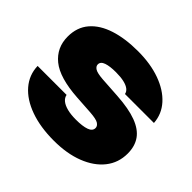

<svg xmlns="http://www.w3.org/2000/svg" viewBox="-179 -989 1228 1228"><g transform="rotate(45 435.0 -375.0)"><path d="M35 -247H297Q301 -225 320 -209.5Q339 -194 372 -185.5Q405 -177 451 -177Q511 -177 544.5 -189Q578 -201 578 -228Q578 -246 559 -258.5Q540 -271 481 -275L357 -283Q188 -294 113 -355Q38 -416 38 -516Q38 -600 86 -656Q134 -712 220.5 -740Q307 -768 423 -768Q536 -768 623.5 -736.5Q711 -705 762.5 -648Q814 -591 819 -515H557Q554 -533 537.5 -546Q521 -559 491 -566Q461 -573 418 -573Q363 -573 331.5 -562Q300 -551 300 -526Q300 -509 318.5 -497Q337 -485 390 -481L530 -472Q640 -465 708 -439.5Q776 -414 807.5 -369Q839 -324 839 -258Q839 -175 790 -113Q741 -51 652.5 -16.5Q564 18 446 18Q324 18 232 -15Q140 -48 88.5 -108Q37 -168 35 -247Z"/></g></svg>

Font: Bounded
Style: Regular
Weight: 900
Designer: Vlad Churkin
Version: Version 1.0